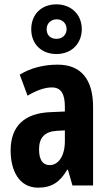

<svg xmlns="http://www.w3.org/2000/svg" viewBox="-20 -855 504 885"><path d="M240 -606C311 -606 357 -655 357 -721C357 -787 309 -835 240 -835C170 -835 124 -788 124 -720C124 -653 170 -606 240 -606ZM241 -676C211 -676 195 -694 195 -721C195 -747 215 -766 241 -766C268 -766 287 -747 287 -721C287 -694 267 -676 241 -676ZM246 -557C180 -557 120 -541 71 -511L107 -414C151 -440 188 -452 219 -452C261 -452 279 -423 279 -363V-341L211 -338C94 -333 29 -275 29 -161C29 -73 65 10 156 10C220 10 257 -17 290 -73H293L314 0H409V-362C409 -491 352 -557 246 -557ZM242 -252 279 -254V-204C279 -137 250 -94 209 -94C177 -94 160 -118 160 -167C160 -221 187 -249 242 -252Z"/></svg>

Font: Noto Sans Arabic UI XCn
Style: Bold
Weight: 700
Width: 2
Designer: Monotype Design Team, Nadine Chahine and Nizar Qandah
Foundry: Monotype Imaging Inc.
Version: Version 2.010